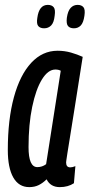

<svg xmlns="http://www.w3.org/2000/svg" viewBox="-20 -757 367 787"><path d="M225 10Q187 10 171 -22Q156 -7 139 1.5Q122 10 100 10Q57 10 34.5 -29.5Q12 -69 12 -142Q12 -267 37 -358.5Q62 -450 108 -499.5Q154 -549 216 -549Q245 -549 271 -541.5Q297 -534 319 -524Q300 -403 287.5 -324Q275 -245 267.5 -199Q260 -153 256.5 -130.5Q253 -108 252 -100.5Q251 -93 251 -91Q251 -71 268 -71Q277 -71 289 -76L283 -6Q259 10 225 10ZM169 -84 229 -467Q220 -472 207 -472Q177 -472 152 -431.5Q127 -391 112 -319Q97 -247 97 -154Q97 -72 133 -72Q153 -72 169 -84ZM283 -641Q267 -641 259 -650Q251 -659 254 -684Q258 -712 269.5 -724.5Q281 -737 298 -737Q314 -737 322 -727.5Q330 -718 326 -692Q322 -664 311 -652.5Q300 -641 283 -641ZM161 -641Q145 -641 137 -650Q129 -659 133 -684Q140 -737 176 -737Q192 -737 200 -727.5Q208 -718 204 -692Q201 -664 189.5 -652.5Q178 -641 161 -641Z"/></svg>

Font: Georama Extra Condensed Medium
Style: Italic
Weight: 500
Width: 2
Italic angle: -9°
Designer: Jean-Baptiste Levee
Foundry: Production Type
Version: Version 1.000